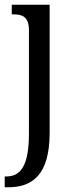

<svg xmlns="http://www.w3.org/2000/svg" viewBox="-26 -556 316 816"><path d="M-6 240H8C112 240 185 187 185 8V-536H24V-495H31C68 -495 97 -486 97 -427V10C97 151 61 194 0 194H-6Z"/></svg>

Font: Noto Serif Tamil Condensed
Style: Italic
Weight: 400
Width: 3
Italic angle: -12°
Designer: Indian Type Foundry, Tom Grace, and the Monotype Design Team
Foundry: Monotype Imaging Inc.
Version: Version 2.003